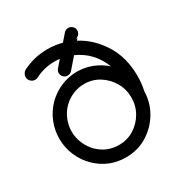

<svg xmlns="http://www.w3.org/2000/svg" viewBox="-168 -850 942 986"><g transform="rotate(-30 303.0 -357.5)"><path d="M226.1 -679.2Q247.6 -679.2 269.8 -676.3Q292 -673.3 311.5 -668L346.7 -708.5Q356.9 -720.2 373 -720.2Q387.2 -720.2 397.2 -710.2Q407.2 -700.2 407.2 -686Q407.2 -671.9 397.2 -661.9Q387.2 -651.9 373 -651.9H388.2L378.9 -641.1Q456.1 -600.6 507.1 -520.3Q558.1 -439.9 558.1 -328.1Q558.1 -284.2 548.8 -242.7Q547.4 -175.8 513.7 -119.6Q480 -63.5 424.1 -29.5Q368.2 4.4 299.3 4.4Q198.7 4.4 126 -65.9Q88.9 -102.1 68.8 -150.1Q48.8 -198.2 48.8 -249.5Q48.8 -300.3 68.1 -347.4Q87.4 -394.5 123 -430.2Q157.7 -464.8 203.6 -484.1Q249.5 -503.4 298.8 -503.4Q345.2 -503.4 387.9 -486.6Q430.7 -469.7 464.4 -439.5Q425.3 -541 329.1 -584L274.9 -521.5Q264.6 -509.3 249 -509.3Q234.9 -509.3 224.9 -519.3Q214.8 -529.3 214.8 -543.5Q214.8 -556.6 223.6 -566.4L256.3 -604.5Q241.7 -606 226.6 -606Q164.6 -606 110.8 -578.6Q103 -574.2 93.8 -574.2Q78.6 -574.2 67.9 -585Q57.1 -595.7 57.1 -610.8Q57.1 -620.6 63 -630.4Q68.8 -640.1 77.1 -644Q146 -679.2 226.1 -679.2ZM475.6 -249Q475.6 -297.9 451.7 -339.1Q427.7 -380.4 387.7 -405.3Q347.7 -430.2 298.8 -430.2Q264.6 -430.2 231.9 -416.5Q199.2 -402.8 174.8 -378.4Q149.9 -353.5 136 -319.6Q122.1 -285.6 122.1 -249.5Q122.1 -213.4 136.7 -178.7Q151.4 -144 177.2 -118.7Q228.5 -68.8 299.8 -68.8Q348.6 -68.8 388.4 -93.5Q428.2 -118.2 451.9 -159.2Q475.6 -200.2 475.6 -249Z"/></g></svg>

Font: Manjari
Style: Regular
Weight: 400
Designer: Santhosh Thottingal <santhosh.thottingal@gmail.com>
Foundry: SMC
Version: Version 2.000